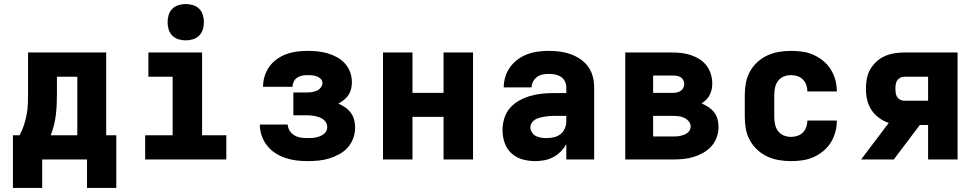

<svg xmlns="http://www.w3.org/2000/svg" viewBox="-20 -790 4840 951"><path d="M44 141V-120H77Q90 -144 98.5 -170Q107 -196 112 -222.5Q117 -249 118 -276.5Q119 -304 119 -331V-530H506V-120H556V141H411V0H189V141ZM231 -120H363V-410H262V-331Q262 -304 261 -277Q260 -250 257 -223.5Q254 -197 247.5 -171Q241 -145 231 -120Z M699 0V-120H835V-410H715V-530H981V-120H1101V0ZM900 -590Q882 -590 864 -595.5Q846 -601 833.5 -613.5Q821 -626 815.5 -644Q810 -662 810 -680Q810 -698 815.5 -716Q821 -734 833.5 -746.5Q846 -759 864 -764.5Q882 -770 900 -770Q918 -770 936 -764.5Q954 -759 966.5 -746.5Q979 -734 984.5 -716Q990 -698 990 -680Q990 -662 984.5 -644Q979 -626 966.5 -613.5Q954 -601 936 -595.5Q918 -590 900 -590Z M1502 8Q1474 8 1446.5 4.5Q1419 1 1392.5 -8Q1366 -17 1342.5 -32.5Q1319 -48 1302 -70Q1285 -92 1276 -118.5Q1267 -145 1267 -173H1405Q1406 -157 1415 -142.5Q1424 -128 1438.5 -119.5Q1453 -111 1469.5 -108.5Q1486 -106 1502 -106Q1513 -106 1523.5 -106.5Q1534 -107 1544 -109Q1554 -111 1564 -115Q1574 -119 1582.5 -125Q1591 -131 1596 -140.5Q1601 -150 1601 -160Q1601 -171 1596 -181Q1591 -191 1582.5 -197.5Q1574 -204 1564 -208Q1554 -212 1543 -214.5Q1532 -217 1521.5 -218Q1511 -219 1500 -219H1433V-332H1500Q1513 -332 1525.5 -334Q1538 -336 1549.5 -341Q1561 -346 1569 -356.5Q1577 -367 1577 -379Q1577 -391 1568.5 -399.5Q1560 -408 1549 -412Q1538 -416 1526 -417Q1514 -418 1503 -418Q1489 -418 1476 -415.5Q1463 -413 1452 -405.5Q1441 -398 1435 -385.5Q1429 -373 1429 -360Q1429 -360 1429 -360Q1429 -360 1429 -360H1283Q1283 -360 1283 -360.5Q1283 -361 1283 -361Q1283 -388 1291 -413.5Q1299 -439 1314.5 -460.5Q1330 -482 1352 -497.5Q1374 -513 1398.5 -522Q1423 -531 1449.5 -534.5Q1476 -538 1503 -538Q1528 -538 1553 -535.5Q1578 -533 1602.5 -526Q1627 -519 1649.5 -506.5Q1672 -494 1689 -475Q1706 -456 1714.5 -432Q1723 -408 1723 -382Q1723 -366 1719 -349.5Q1715 -333 1706 -319.5Q1697 -306 1684 -295.5Q1671 -285 1656 -277Q1674 -269 1690 -258Q1706 -247 1717.5 -231.5Q1729 -216 1734 -196.5Q1739 -177 1739 -158Q1739 -131 1729.5 -105Q1720 -79 1702 -59Q1684 -39 1660 -26Q1636 -13 1610 -5Q1584 3 1556.5 5.5Q1529 8 1502 8Z M1877 0V-530H2023V-330H2177V-530H2323V0H2177V-211H2023V0Z M2631 8Q2599 8 2568 -0.5Q2537 -9 2513.5 -30.5Q2490 -52 2479.5 -82.5Q2469 -113 2469 -145Q2469 -174 2477.5 -203Q2486 -232 2505.5 -254.5Q2525 -277 2551 -291.5Q2577 -306 2605.5 -314.5Q2634 -323 2663.5 -326Q2693 -329 2722 -329H2785V-357Q2785 -373 2778 -387Q2771 -401 2758 -409.5Q2745 -418 2729.5 -421Q2714 -424 2698 -424Q2683 -424 2668 -421Q2653 -418 2640.5 -409Q2628 -400 2620.5 -386Q2613 -372 2613 -357H2475Q2475 -384 2483 -410Q2491 -436 2507 -458Q2523 -480 2545 -496Q2567 -512 2592.5 -521.5Q2618 -531 2644.5 -534.5Q2671 -538 2698 -538Q2726 -538 2753 -534.5Q2780 -531 2805.5 -522Q2831 -513 2854 -497.5Q2877 -482 2893 -460Q2909 -438 2916 -411Q2923 -384 2923 -357V0H2785V-76Q2773 -55 2756.5 -38.5Q2740 -22 2720 -11.5Q2700 -1 2677 3.5Q2654 8 2631 8ZM2687 -106Q2705 -106 2723 -110Q2741 -114 2755.5 -125Q2770 -136 2777.5 -153.5Q2785 -171 2785 -189V-216H2722Q2710 -216 2698.5 -215Q2687 -214 2675.5 -212Q2664 -210 2652.5 -207Q2641 -204 2631 -198Q2621 -192 2614 -181.5Q2607 -171 2607 -159Q2607 -146 2615 -134Q2623 -122 2635 -116Q2647 -110 2660.5 -108Q2674 -106 2687 -106Z M3077 0V-530H3311Q3335 -530 3358.5 -527Q3382 -524 3404 -516.5Q3426 -509 3446 -496Q3466 -483 3480 -464.5Q3494 -446 3501 -423Q3508 -400 3508 -376Q3508 -362 3505 -347.5Q3502 -333 3495.5 -320Q3489 -307 3478.5 -296.5Q3468 -286 3455 -278Q3473 -270 3489 -259.5Q3505 -249 3517 -234Q3529 -219 3534 -200Q3539 -181 3539 -162Q3539 -135 3530 -110Q3521 -85 3503.5 -65.5Q3486 -46 3463 -33Q3440 -20 3415 -12.5Q3390 -5 3364 -2.5Q3338 0 3311 0ZM3215 -330H3311Q3322 -330 3332 -332Q3342 -334 3351 -339.5Q3360 -345 3364.5 -354.5Q3369 -364 3369 -374Q3369 -384 3364 -393.5Q3359 -403 3350.5 -408Q3342 -413 3332 -414.5Q3322 -416 3311 -416H3215ZM3215 -114H3311Q3321 -114 3330.5 -114.5Q3340 -115 3349.5 -117Q3359 -119 3368 -122.5Q3377 -126 3384.5 -131.5Q3392 -137 3396.5 -145.5Q3401 -154 3401 -164Q3401 -178 3391 -189.5Q3381 -201 3368 -207Q3355 -213 3340.5 -214.5Q3326 -216 3311 -216H3215Z M3898 8Q3868 8 3838 3Q3808 -2 3781 -14.5Q3754 -27 3731.5 -47.5Q3709 -68 3694.5 -94.5Q3680 -121 3674.5 -150.5Q3669 -180 3669 -210V-320Q3669 -350 3674.5 -379.5Q3680 -409 3694.5 -435.5Q3709 -462 3731.5 -482.5Q3754 -503 3781 -515.5Q3808 -528 3838 -533Q3868 -538 3898 -538Q3926 -538 3954.5 -534Q3983 -530 4009 -518.5Q4035 -507 4057.5 -488.5Q4080 -470 4095 -446Q4110 -422 4117.5 -394Q4125 -366 4125 -338Q4125 -338 4125 -338Q4125 -338 4125 -337H3979Q3979 -337 3979 -337.5Q3979 -338 3979 -338Q3979 -354 3973.5 -369.5Q3968 -385 3956.5 -396.5Q3945 -408 3929.5 -413Q3914 -418 3898 -418Q3879 -418 3862 -411Q3845 -404 3834 -389.5Q3823 -375 3819 -356.5Q3815 -338 3815 -320V-210Q3815 -192 3819 -173.5Q3823 -155 3834 -140.5Q3845 -126 3862 -119Q3879 -112 3898 -112Q3914 -112 3929.5 -117Q3945 -122 3956.5 -133.5Q3968 -145 3973.5 -160.5Q3979 -176 3979 -192Q3979 -192 3979 -192.5Q3979 -193 3979 -193H4125Q4125 -192 4125 -192Q4125 -192 4125 -192Q4125 -164 4117.5 -136Q4110 -108 4095 -84Q4080 -60 4057.5 -41.5Q4035 -23 4009 -11.5Q3983 0 3954.5 4Q3926 8 3898 8Z M4245 0 4382 -181Q4356 -190 4333.5 -206.5Q4311 -223 4296 -246Q4281 -269 4275 -296Q4269 -323 4269 -350Q4269 -375 4273.5 -400Q4278 -425 4290.5 -446.5Q4303 -468 4321.5 -485Q4340 -502 4362.5 -512Q4385 -522 4409.5 -526Q4434 -530 4459 -530H4723V0H4577V-171H4536L4407 0ZM4459 -291H4577V-410H4459Q4449 -410 4439 -405Q4429 -400 4423.5 -391Q4418 -382 4416.5 -371.5Q4415 -361 4415 -350Q4415 -340 4416.5 -329.5Q4418 -319 4423.5 -310Q4429 -301 4439 -296Q4449 -291 4459 -291Z"/></svg>

Font: Iosevka Curly Heavy Extended
Style: Regular
Weight: 900
Width: 7
Monospace: yes
Designer: Belleve Invis
Foundry: Belleve Invis
Version: Version 11.1.0; ttfautohint (v1.8.3)